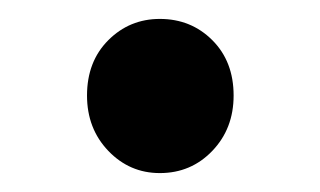

<svg xmlns="http://www.w3.org/2000/svg" viewBox="-20 -169 338 203"><path d="M149 14Q117 14 94.5 -9.5Q72 -33 72 -68Q72 -104 94.5 -126.5Q117 -149 149 -149Q182 -149 204.5 -126.5Q227 -104 227 -68Q227 -33 204.5 -9.5Q182 14 149 14Z"/></svg>

Font: Noto Sans KR Medium
Style: Regular
Weight: 500
Designer: Ryoko NISHIZUKA  (kana, bopomofo & ideographs); Paul D. Hunt (Latin, Greek & Cyrillic); Sandoll Communications , Soo-you
Foundry: Adobe
Version: Version 2.004-H2;hotconv 1.0.118;makeotfexe 2.5.65603